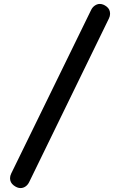

<svg xmlns="http://www.w3.org/2000/svg" viewBox="-20 -821 608 975"><path d="M84 134Q67 134 49 120Q31 106 31 84Q31 72 37 60L443 -771Q450 -785 462 -793Q474 -801 487 -801Q504 -801 521.5 -787.5Q539 -774 539 -751Q539 -739 533 -727L128 104Q121 118 109.5 126Q98 134 84 134Z"/></svg>

Font: zvoove
Style: Bold
Weight: 700
Designer: Vernon Adams (Nunito) & Andrew Paglinawan (Quicksand)
Foundry: zvoove
Version: Version 3.006